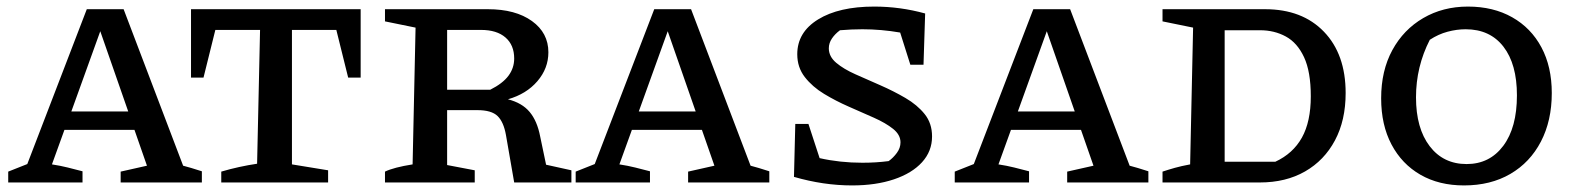

<svg xmlns="http://www.w3.org/2000/svg" viewBox="-20 -555 4795 584"><path d="M537 -51Q552 -47 562 -44Q572 -41 594 -34V0H347V-33L427 -51L389 -160H176L138 -55Q164 -51 186 -45.5Q208 -40 231 -34V0H5V-33L63 -56L244 -527H356ZM197 -216H370L285 -460Z M1077 -527V-319H1039L1003 -464H868V-55L978 -37V0H653V-33Q680 -41 707.5 -47Q735 -53 762 -57L771 -464H635L599 -319H561V-527Z M1641 -54 1718 -37V0H1544L1519 -144Q1512 -184 1493.5 -202Q1475 -220 1432 -220H1340V-53L1424 -37V0H1151V-33Q1178 -46 1235 -55L1244 -471L1151 -490V-527H1464Q1548 -527 1598 -491Q1648 -455 1648 -396Q1648 -347 1614.5 -308Q1581 -269 1525 -253Q1568 -242 1591 -214.5Q1614 -187 1623 -140ZM1443 -464H1340V-282H1471Q1509 -301 1526.5 -324.5Q1544 -348 1544 -377Q1544 -418 1517.5 -441Q1491 -464 1443 -464Z M2263 -51Q2278 -47 2288 -44Q2298 -41 2320 -34V0H2073V-33L2153 -51L2115 -160H1902L1864 -55Q1890 -51 1912 -45.5Q1934 -40 1957 -34V0H1731V-33L1789 -56L1970 -527H2082ZM1923 -216H2096L2011 -460Z M2572 9Q2528 9 2484 2.5Q2440 -4 2395 -17L2399 -178H2439L2473 -74Q2504 -67 2536.5 -63.5Q2569 -60 2603 -60Q2645 -60 2683 -65Q2697 -75 2708 -90Q2719 -105 2719 -122Q2719 -145 2696.5 -163Q2674 -181 2638 -197Q2602 -213 2562 -230.5Q2522 -248 2486.5 -269.5Q2451 -291 2428 -320.5Q2405 -350 2405 -390Q2405 -457 2468.5 -496Q2532 -535 2639 -535Q2718 -535 2794 -514L2789 -358H2749L2718 -456Q2660 -466 2603 -466Q2570 -466 2535 -463Q2520 -452 2510.5 -438Q2501 -424 2501 -408Q2501 -383 2523.5 -364Q2546 -345 2582 -329Q2618 -313 2658 -295.5Q2698 -278 2734 -257Q2770 -236 2792.5 -208Q2815 -180 2815 -140Q2815 -95 2784.5 -61.5Q2754 -28 2699 -9.5Q2644 9 2572 9Z M3416 -51Q3431 -47 3441 -44Q3451 -41 3473 -34V0H3226V-33L3306 -51L3268 -160H3055L3017 -55Q3043 -51 3065 -45.5Q3087 -40 3110 -34V0H2884V-33L2942 -56L3123 -527H3235ZM3076 -216H3249L3164 -460Z M3828 -527Q3941 -527 4007 -458.5Q4073 -390 4073 -272Q4073 -189 4040.5 -128Q4008 -67 3949.5 -33.5Q3891 0 3812 0H3516V-33Q3534 -39 3553.5 -44.5Q3573 -50 3600 -55L3609 -471L3516 -490V-527ZM3859 -63Q3913 -88 3940 -136.5Q3967 -185 3967 -262Q3967 -337 3946.5 -381Q3926 -425 3891 -444Q3856 -463 3813 -463H3705V-63Z M4433 9Q4357 9 4300.5 -23.5Q4244 -56 4212.5 -115.5Q4181 -175 4181 -256Q4181 -340 4215 -402.5Q4249 -465 4309 -500Q4369 -535 4445 -535Q4522 -535 4579.5 -502.5Q4637 -470 4668.5 -411Q4700 -352 4700 -272Q4700 -188 4667 -124.5Q4634 -61 4574 -26Q4514 9 4433 9ZM4441 -56Q4511 -56 4552.5 -111.5Q4594 -167 4594 -265Q4594 -360 4553 -413Q4512 -466 4438 -466Q4411 -466 4383 -458.5Q4355 -451 4329 -434Q4287 -352 4287 -259Q4287 -165 4328.5 -110.5Q4370 -56 4441 -56Z"/></svg>

Font: Piazzolla SC Medium
Style: Regular
Weight: 500
Designer: Juan Pablo del Peral
Foundry: Huerta Tipografica
Version: Version 1.330